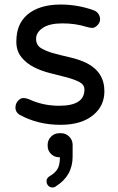

<svg xmlns="http://www.w3.org/2000/svg" viewBox="-20 -540 520 846"><path d="M250 47Q270 47 285 62Q300 77 300 98V150Q300 235 226 281Q221 286 210.5 286Q200 286 192.5 278Q185 270 185 257.5Q185 245 199 236Q219 225 231.5 207.5Q244 190 244 153H241Q220 153 205 138.5Q190 124 190 103V98Q190 77 205 62Q220 47 241 47ZM241 -74Q352 -74 352 -145Q352 -167 330 -178.5Q308 -190 274.5 -199Q241 -208 202 -217.5Q163 -227 129.5 -244Q96 -261 74 -288.5Q52 -316 52 -356Q52 -396 64 -425Q76 -454 100 -475Q153 -520 247 -520Q322 -520 392 -495Q406 -490 413.5 -479Q421 -468 421 -454.5Q421 -441 409.5 -429Q398 -417 387 -417Q376 -417 360 -422Q312 -437 255 -437Q198 -437 168.5 -417Q139 -397 139 -369Q139 -341 161.5 -327.5Q184 -314 217 -305Q250 -296 289.5 -287Q329 -278 362 -262Q440 -222 440 -138Q440 -74 392 -34Q340 10 247 10Q146 10 65 -35Q48 -47 48 -65Q48 -83 59 -95.5Q70 -108 83 -108Q96 -108 114 -100Q172 -74 241 -74Z"/></svg>

Font: Varela Round
Style: Regular
Weight: 400
Designer: Joe Prince
Foundry: Joe Prince
Version: Version 1.000